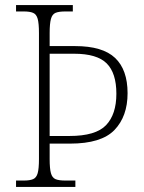

<svg xmlns="http://www.w3.org/2000/svg" viewBox="-20 -734 565 754"><path d="M43 0V-25H74Q97 -25 110 -30.5Q123 -36 128 -54Q133 -72 133 -109V-604Q133 -642 128 -660Q123 -678 110 -683.5Q97 -689 74 -689H43V-714H266V-689H236Q211 -689 198 -683.5Q185 -678 180 -659.5Q175 -641 175 -604V-553H275Q383 -553 432 -506.5Q481 -460 481 -368Q481 -277 429.5 -223.5Q378 -170 255 -170H175V-109Q175 -72 180 -54Q185 -36 198 -30.5Q211 -25 236 -25H276V0ZM253 -200Q356 -200 396.5 -242.5Q437 -285 437 -366Q437 -447 399 -485Q361 -523 271 -523H175V-200Z"/></svg>

Font: Noto Serif SemiCondensed ExtraLight
Style: Regular
Weight: 200
Width: 4
Designer: Monotype Design Team
Foundry: Monotype Imaging Inc.
Version: Version 2.014